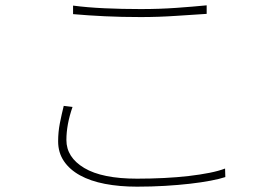

<svg xmlns="http://www.w3.org/2000/svg" viewBox="-20 -697 1040 720"><path d="M254 -676Q307 -669 372 -666Q437 -663 508 -663Q578 -663 641 -667.5Q704 -672 755 -677V-645Q706 -642 640 -637.5Q574 -633 508 -633Q436 -633 373.5 -636Q311 -639 254 -644ZM252 -296Q229 -230 229 -172Q229 -107 296 -67Q363 -27 494 -27Q546 -27 595.5 -29.5Q645 -32 688 -37Q731 -42 766 -49Q801 -56 824 -65L825 -33Q804 -26 770 -19.5Q736 -13 692.5 -8Q649 -3 598.5 0Q548 3 494 3Q428 3 373.5 -7.5Q319 -18 280 -39.5Q241 -61 219.5 -93Q198 -125 198 -167Q198 -202 204.5 -235Q211 -268 219 -300Z"/></svg>

Font: SpoqaHanSansJP-Thin
Style: Regular
Weight: 250
Designer: [Source Han Sans]
Ryoko NISHIZUKA  (kana & ideographs); Paul D. Hunt (Latin, Greek & Cyrillic); Wenlong ZHANG  (bopomofo
Foundry: Spoqa (http://bi.spoqa.com)
Version: Version 1.002.20150607